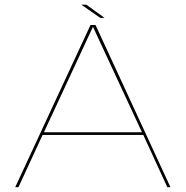

<svg xmlns="http://www.w3.org/2000/svg" viewBox="-20 -782 777 802"><path d="M43.5 0 358 -677.5H379L692 0H679L578.5 -218.5H158L57 0ZM163.5 -229.5H573L369 -668.5H367.5ZM398.5 -707.5 319.5 -762.5H340.5L416.5 -707.5Z"/></svg>

Font: Anybody ExtraExpanded Thin
Style: Regular
Weight: 100
Width: 8
Designer: Tyler Finck
Foundry: Etcetera Type Company
Version: Version 1.010; ttfautohint (v1.8.3) -l 8 -r 50 -G 200 -x 14 